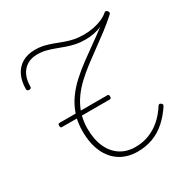

<svg xmlns="http://www.w3.org/2000/svg" viewBox="-296 -1689 1944 1975"><g transform="rotate(-30 676.0 -701.5)"><path d="M779 17Q659 17 571 -38.5Q483 -94 435.5 -198.5Q388 -303 388 -449Q388 -487 392 -522.5Q396 -558 403 -592H224Q216 -592 212 -599Q208 -606 208 -618Q208 -630 212 -636Q216 -642 224 -642H418Q447 -728 499 -801.5Q551 -875 619.5 -937.5Q688 -1000 766 -1058Q844 -1116 925 -1173Q1006 -1230 1083 -1289Q1038 -1269 989 -1259.5Q940 -1250 889 -1250Q825 -1250 771 -1261.5Q717 -1273 668.5 -1290.5Q620 -1308 573 -1325.5Q526 -1343 479 -1355Q432 -1367 380 -1367Q309 -1367 258 -1336.5Q207 -1306 180 -1249Q153 -1192 153 -1114Q153 -1104 147 -1098Q141 -1092 126 -1092Q113 -1092 106.5 -1098Q100 -1104 100 -1114Q100 -1208 133 -1276.5Q166 -1345 229.5 -1382.5Q293 -1420 381 -1420Q438 -1420 488 -1408Q538 -1396 584.5 -1378.5Q631 -1361 679 -1343Q727 -1325 781 -1313.5Q835 -1302 897 -1302Q958 -1302 1014 -1313Q1070 -1324 1117 -1344.5Q1164 -1365 1195 -1393Q1204 -1401 1213 -1399.5Q1222 -1398 1230 -1388Q1239 -1377 1239.5 -1368Q1240 -1359 1231 -1350Q1160 -1286 1084.5 -1228.5Q1009 -1171 934.5 -1117.5Q860 -1064 790 -1010.5Q720 -957 659.5 -900.5Q599 -844 553 -780Q507 -716 479 -642H796Q805 -642 809 -636Q813 -630 813 -618Q813 -606 809 -599Q805 -592 796 -592H463Q455 -558 450 -522.5Q445 -487 445 -449Q445 -319 486.5 -226.5Q528 -134 603.5 -85Q679 -36 781 -36Q868 -36 943 -65Q1018 -94 1081.5 -149Q1145 -204 1195 -283Q1203 -293 1210 -296Q1217 -299 1227 -292Q1239 -285 1242.5 -276Q1246 -267 1239 -256Q1182 -169 1112 -107Q1042 -45 958.5 -14Q875 17 779 17Z"/></g></svg>

Font: Playwrite BE WAL ExtraLight
Style: Regular
Weight: 250
Version: Version 1.002